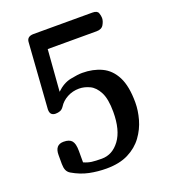

<svg xmlns="http://www.w3.org/2000/svg" viewBox="-131 -804 792 899"><g transform="rotate(-20 265.0 -354.5)"><path d="M178 -620 162 -413Q195 -445 232 -452.5Q269 -460 291 -460Q345 -460 387.5 -440Q430 -420 454 -373Q478 -326 478 -245Q478 -205 466 -162Q454 -119 427 -82Q400 -45 355.5 -22.5Q311 0 246 0Q203 0 161.5 -8.5Q120 -17 79 -41Q66 -49 61 -61.5Q56 -74 56 -92V-137Q56 -187 99 -187Q128 -187 140 -172.5Q152 -158 152 -122V-65Q172 -56 191 -53.5Q210 -51 241 -51Q294 -51 330 -99.5Q366 -148 366 -239Q366 -303 348.5 -337Q331 -371 304.5 -383.5Q278 -396 252 -396Q220 -396 193 -381.5Q166 -367 151 -343Q143 -331 132.5 -327Q122 -323 110 -323Q97 -323 89.5 -330Q82 -337 82 -354L105 -680Q106 -709 140 -709H433Q457 -709 462 -695Q467 -681 467 -670Q467 -655 457 -637.5Q447 -620 422 -620Z"/></g></svg>

Font: Marmelad
Style: Regular
Weight: 400
Designer: Manvel Shmavonyan
Foundry: Cyreal
Version: Version 1.110; ttfautohint (v1.8.4.7-5d5b)